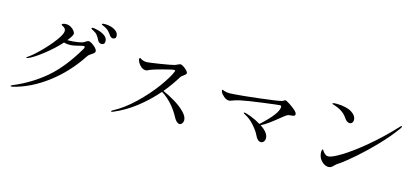

<svg xmlns="http://www.w3.org/2000/svg" viewBox="-64 -1363 4128 1887"><g transform="rotate(15 2000.0 -419.5)"><path d="M961 -747Q961 -733 951 -726Q941 -719 930 -719Q921 -719 911.5 -725Q902 -731 895 -742Q877 -768 862.5 -782Q848 -796 821 -809Q814 -812 806 -815.5Q798 -819 794.5 -821Q791 -823 791 -827Q791 -832 800 -833.5Q809 -835 828 -835Q851 -835 882 -826.5Q913 -818 937 -798.5Q961 -779 961 -747ZM869 -671Q869 -654 859.5 -645.5Q850 -637 837 -637Q827 -637 815.5 -643Q804 -649 798 -662Q783 -692 768 -711Q753 -730 727 -743Q725 -744 717.5 -747.5Q710 -751 706.5 -754.5Q703 -758 703 -761Q703 -769 717 -769Q729 -769 766.5 -760Q804 -751 836.5 -729Q869 -707 869 -671ZM801 -554Q801 -542 793.5 -534.5Q786 -527 770 -517Q756 -508 747.5 -501Q739 -494 732 -484Q611 -299 444 -173Q277 -47 101 -5Q96 -4 90 -4Q81 -4 81 -9Q81 -13 95 -19Q275 -94 415 -213Q555 -332 680 -545Q686 -556 686 -563Q686 -573 674 -573Q669 -573 660 -571Q610 -558 584 -553Q558 -548 532 -548Q502 -548 478 -556Q412 -482 320 -410Q228 -338 175 -317Q165 -313 162 -313Q158 -313 158 -316Q158 -319 161.5 -322.5Q165 -326 172 -330Q218 -361 286.5 -429.5Q355 -498 405.5 -566Q456 -634 456 -667Q456 -695 420 -711Q410 -715 410 -720Q410 -726 419 -730Q432 -736 453 -736Q478 -736 500 -723.5Q522 -711 535.5 -693.5Q549 -676 549 -663Q549 -654 539 -637Q529 -619 504 -587H519Q560 -587 605 -594Q650 -601 666 -610Q674 -615 683.5 -621Q693 -627 699 -629.5Q705 -632 711 -632Q722 -632 744 -618.5Q766 -605 783.5 -586.5Q801 -568 801 -554Z M1817 -122Q1817 -104 1806 -90Q1795 -76 1781 -76Q1767 -76 1752 -88.5Q1737 -101 1725 -124Q1688 -194 1638.5 -249Q1589 -304 1534 -337Q1447 -236 1341 -153.5Q1235 -71 1114 -21Q1109 -19 1106 -19Q1100 -19 1100 -24Q1100 -28 1110 -34Q1220 -92 1325.5 -194Q1431 -296 1505.5 -399Q1580 -502 1603 -562L1605 -570Q1605 -576 1595 -576Q1575 -576 1481 -551Q1387 -526 1356 -512Q1352 -510 1343 -505Q1334 -500 1324 -500Q1299 -500 1278 -516.5Q1257 -533 1245 -555Q1233 -577 1233 -590Q1233 -603 1240 -603Q1243 -603 1252.5 -596.5Q1262 -590 1274 -586Q1290 -580 1311 -580Q1332 -580 1443 -597.5Q1554 -615 1584 -624Q1599 -628 1615 -637Q1635 -646 1640 -646Q1650 -646 1670.5 -633.5Q1691 -621 1706.5 -604.5Q1722 -588 1722 -576Q1722 -569 1716 -563.5Q1710 -558 1696 -547Q1675 -533 1670 -524Q1616 -435 1545 -349Q1602 -325 1665 -287.5Q1728 -250 1772.5 -206Q1817 -162 1817 -122Z M2859 -464Q2859 -450 2848 -446Q2837 -442 2820 -441Q2799 -440 2788 -436Q2777 -432 2755 -415L2735 -399Q2675 -350 2632 -318.5Q2589 -287 2555 -271Q2639 -216 2639 -159Q2639 -140 2627.5 -125.5Q2616 -111 2599 -111Q2565 -111 2542 -161Q2524 -201 2477.5 -254.5Q2431 -308 2377 -334Q2363 -341 2363 -346Q2363 -350 2371 -350Q2385 -350 2439 -329.5Q2493 -309 2540 -280Q2703 -427 2703 -496Q2703 -510 2687 -510Q2673 -510 2518 -489.5Q2363 -469 2298 -455Q2248 -444 2215 -430Q2199 -424 2191 -424Q2164 -424 2138 -446Q2112 -468 2103 -489Q2099 -497 2099 -504Q2099 -511 2103 -511Q2105 -511 2112 -508Q2119 -505 2125 -503Q2149 -495 2179 -495Q2188 -495 2212 -497Q2230 -499 2242 -499Q2295 -502 2479 -523.5Q2663 -545 2697 -556Q2706 -559 2714 -565Q2722 -571 2728 -571Q2736 -571 2769.5 -550Q2803 -529 2831 -504.5Q2859 -480 2859 -464Z M3338 -557Q3315 -592 3278 -615Q3241 -638 3199 -650Q3191 -652 3186 -654Q3181 -656 3181 -659Q3181 -668 3227 -668Q3269 -668 3314.5 -657.5Q3360 -647 3390 -624Q3428 -594 3428 -558Q3428 -540 3418.5 -528.5Q3409 -517 3392 -517Q3364 -517 3338 -557ZM3197 -170Q3197 -183 3200.5 -191.5Q3204 -200 3207 -200Q3210 -200 3216 -189Q3222 -178 3232 -168Q3242 -158 3250.5 -152.5Q3259 -147 3275 -147Q3311 -147 3406 -205Q3501 -263 3627.5 -368.5Q3754 -474 3881 -610Q3890 -621 3897 -621Q3901 -621 3901 -617Q3901 -611 3891 -596Q3823 -501 3729 -403Q3635 -305 3547.5 -228.5Q3460 -152 3409 -116Q3397 -107 3389 -103Q3380 -97 3371 -90Q3362 -83 3351 -71Q3330 -47 3303 -47Q3270 -47 3239.5 -74.5Q3209 -102 3201 -139Q3197 -155 3197 -170Z"/></g></svg>

Font: Shippori Mincho
Style: Regular
Weight: 400
Designer: FONTDASU
Foundry: FONTDASU / Google Inc. / but / Adobe
Version: Version 3.110; ttfautohint (v1.8.3)